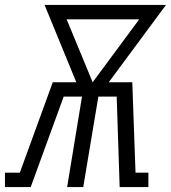

<svg xmlns="http://www.w3.org/2000/svg" viewBox="-60 -755 690 775"><path d="M-40 0V-58H20L153 -423H248L152 -657L120 -735H610L379 -423H474L487 -58H539V0H423L411 -365H337L276 0H211L271 -365H197L64 0ZM314 -423 502 -677H209Z"/></svg>

Font: Iosevka Curly Slab LtExObl
Style: Regular
Weight: 300
Width: 7
Italic angle: -9°
Monospace: yes
Designer: Belleve Invis
Foundry: Belleve Invis
Version: Version 11.1.0; ttfautohint (v1.8.3)